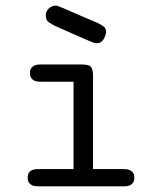

<svg xmlns="http://www.w3.org/2000/svg" viewBox="-20 -659 565 679"><path d="M142 -604Q142 -619 152.5 -629Q163 -639 176 -639H178Q181 -639 185.5 -637.5Q190 -636 204 -630Q218 -624 246.5 -611.5Q275 -599 327 -577Q335 -573 345 -566.5Q355 -560 355 -546Q355 -535 346.5 -520.5Q338 -506 322 -506H321Q318 -506 314 -507Q310 -508 296 -514Q282 -520 253.5 -532.5Q225 -545 173 -568Q164 -573 153 -580Q142 -587 142 -604ZM78 -30Q78 -42 82 -48Q86 -54 92.5 -57Q99 -60 106 -60.5Q113 -61 119 -61H240V-370H127Q121 -370 114 -370.5Q107 -371 101 -374Q95 -377 90.5 -383Q86 -389 86 -401Q86 -412 90.5 -418Q95 -424 101 -427Q107 -430 114 -430.5Q121 -431 127 -431H269Q295 -431 302 -422Q309 -413 309 -390V-61H414Q420 -61 427 -60.5Q434 -60 440 -57Q446 -54 450.5 -48Q455 -42 455 -30Q455 -19 450.5 -13Q446 -7 440 -4Q434 -1 427 -0.5Q420 0 414 0H119Q113 0 106 -0.5Q99 -1 93 -4Q87 -7 82.5 -13Q78 -19 78 -30Z"/></svg>

Font: CMU Typewriter Custom
Style: Regular
Weight: 500
Monospace: yes
Version: Version 0.7.0